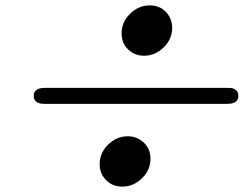

<svg xmlns="http://www.w3.org/2000/svg" viewBox="-20 -608 934 717"><path d="M147 -279.8H827.1Q843.3 -279.8 846.2 -278.8Q870.1 -272.9 870.1 -250Q870.1 -220.2 829.1 -220.2H145Q106 -220.2 106 -250Q106 -279.8 147 -279.8ZM352.1 4.9Q352.1 -37.1 384 -68.1Q416 -99.1 457 -99.1Q492.2 -99.1 517.1 -75.4Q542 -51.8 542 -15.1Q542 26.9 510 57.9Q478 88.9 437 88.9Q399.9 88.9 376 64.5Q352.1 40 352.1 4.9ZM434.1 -483.9Q434.1 -525.9 466.1 -556.9Q498 -587.9 539.1 -587.9Q576.2 -587.9 599.6 -563.5Q623 -539.1 623 -503.9Q623 -461.9 591.1 -430.9Q559.1 -399.9 518.1 -399.9Q482.9 -399.9 458.5 -423.3Q434.1 -446.8 434.1 -483.9Z"/></svg>

Font: CMU Serif Extra
Style: BoldSlanted
Weight: 700
Italic angle: -9.46001°
Version: Version 0.7.0